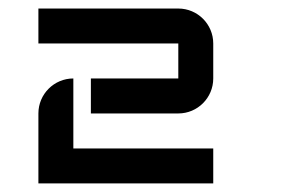

<svg xmlns="http://www.w3.org/2000/svg" viewBox="-20 -720 670 450"><path d="M479.8 -618.1C479.8 -663.3 443.1 -700 397.9 -700H70V-618.1H397.9V-536.1H193V-454.1H397.9C443.1 -454.1 479.8 -490.8 479.8 -536.1ZM70 -290.2H479.8V-372.1H151.9V-536.1C106.7 -536.1 70 -499.4 70 -454.1Z"/></svg>

Font: Abstante
Style: Regular
Weight: 500
Designer: Valerio Brotto (Silverblur_type)
Version: Version 1.000;Glyphs 3.1.2 (3151)